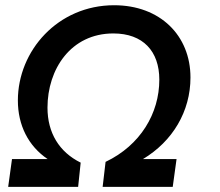

<svg xmlns="http://www.w3.org/2000/svg" viewBox="-20 -732 862 752"><path d="M12 0H286L296 -95C212 -136.5 166 -211.5 166 -310.5C166 -460.5 257 -601 424 -601C540 -601 604 -531.5 604 -420C604 -288 530 -163 393.5 -98L382 0H656.5L671.5 -109H540C656 -178.5 726 -295.5 726 -428.5C726 -593 607 -711.5 427 -711.5C206.5 -711.5 50 -533 50 -338.5C50 -241.5 91 -160 166.5 -109H27Z"/></svg>

Font: HK Grotesk SemiBold
Style: Italic
Weight: 600
Italic angle: -16°
Designer: Alfredo Marco Pradil
Foundry: Hanken Design Co.
Version: Version 3.001;FEAKit 1.0